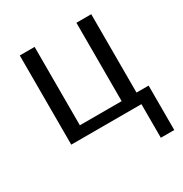

<svg xmlns="http://www.w3.org/2000/svg" viewBox="-169 -657 938 985"><g transform="rotate(-30 300.0 -164.0)"><path d="M173.8 -528.3V-64H421.4V-528.3H509.3V-64H581.1V199.2H501.5V0H85.9V-528.3Z"/></g></svg>

Font: Liberation Mono
Style: Regular
Weight: 400
Monospace: yes
Designer: Steve Matteson
Foundry: Ascender Corporation
Version: Version 2.1.5